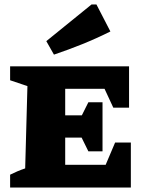

<svg xmlns="http://www.w3.org/2000/svg" viewBox="-20 -834 657 854"><path d="M492 -200H562V0H25V-57Q41 -65 57.5 -72Q74 -79 92 -85L102 -451L25 -477V-539H554V-355H484L445 -439H270V-321H344L373 -379H436V-161H373L343 -222H270V-101H450ZM220 -591 186 -651 387 -814H409L471 -694Q409 -663 347 -638Q285 -613 220 -591Z"/></svg>

Font: Piazzolla SC ExtraBold
Style: Regular
Weight: 800
Designer: Juan Pablo del Peral
Foundry: Huerta Tipografica
Version: Version 1.330